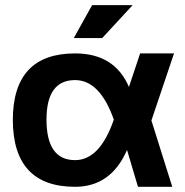

<svg xmlns="http://www.w3.org/2000/svg" viewBox="-20 -718 713 738"><path d="M29.3 -256.3Q29.3 -512.7 268.6 -512.7Q420.4 -512.7 475.6 -383.8L518.6 -512.7H648.9L562 -254.9L642.1 0H510.3L468.3 -141.6Q406.7 0 268.6 0Q30.3 0 29.3 -256.3ZM268.6 -102.5Q363.8 -102.5 417.5 -258.3Q363.8 -410.2 268.6 -410.2Q158.7 -410.2 158.7 -258.3Q158.7 -102.5 268.6 -102.5ZM334 -698.2H489.7L373 -571.8H263.7Z"/></svg>

Font: SansationBold
Style: Bold
Weight: 700
Designer: Bernd Montag
Version: Version 1.301